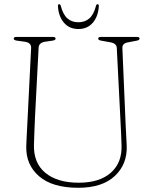

<svg xmlns="http://www.w3.org/2000/svg" viewBox="-20 -875 724 910"><path d="M552 -283 533.5 -648Q532.5 -669.5 503 -674.5L459 -682.5Q445.5 -684.5 445.5 -692Q445.5 -700 457.5 -700H629Q641.5 -700 641.5 -692Q641.5 -684.5 627 -682L587.5 -674.5Q559 -670 560 -647.5L575.5 -283.5Q576.5 -259 578 -235Q579.5 -211 580.5 -186Q584.5 -98 524.8 -41.5Q465 15 351 15Q228 15 165 -39.8Q102 -94.5 104.5 -182Q105 -198.5 106.2 -223.5Q107.5 -248.5 108.8 -274Q110 -299.5 111 -317L127.5 -647Q129 -672 99 -677L59 -682.5Q45 -685 45 -691.5Q45 -700 57.5 -700H231Q243.5 -700 243.5 -691.5Q243.5 -685 229.5 -682.5L192 -677Q164 -672 163 -648.5L146 -322Q144 -282 143 -250Q142 -218 141 -190.5Q138 -103 194.8 -56Q251.5 -9 353.5 -9Q452 -9 505.8 -56.8Q559.5 -104.5 556 -188Q555 -219 554 -241.5Q553 -264 552 -283ZM351.5 -769.5Q383 -769.5 403.8 -788Q424.5 -806.5 435 -847.5Q437 -855 442 -855Q448.5 -855 448.5 -847Q446 -798.5 420.5 -768Q395 -737.5 351.5 -737.5Q308 -737.5 282.5 -768Q257 -798.5 254.5 -847Q254.5 -855 260.5 -855Q265.5 -855 268 -847.5Q278.5 -806.5 299.2 -788Q320 -769.5 351.5 -769.5Z"/></svg>

Font: Fraunces 72pt S050 Thin
Style: Regular
Weight: 100
Version: Version 1.000; ttfautohint (v1.8.3)